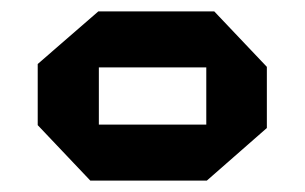

<svg xmlns="http://www.w3.org/2000/svg" viewBox="-20 -808 533 336"><path d="M153 -690V-788H355L447 -691V-690ZM138 -492 46 -589V-590H341V-492ZM46 -590V-696L152 -788H153V-590ZM341 -492V-690H447V-584L342 -492Z"/></svg>

Font: Foldit ExtraBold
Style: Regular
Weight: 800
Version: Version 1.003